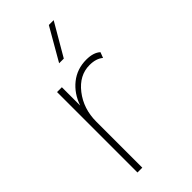

<svg xmlns="http://www.w3.org/2000/svg" viewBox="-232 -789 844 844"><g transform="rotate(-45 189.5 -367.0)"><path d="M273 -510Q317 -510 340 -489L330 -463Q307 -483 266 -483Q202 -483 156.5 -424.5Q111 -366 111 -286V0H81V-500H111V-386Q130 -442 172.5 -476Q215 -510 273 -510ZM177 -583 264 -734H294L206 -583Z"/></g></svg>

Font: Human Sans ExtraLight
Style: Regular
Weight: 200
Designer: Tim Radville
Foundry: Continuum
Version: Version 1.000;FEAKit 1.0